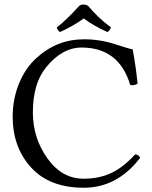

<svg xmlns="http://www.w3.org/2000/svg" viewBox="-20 -835 686 864"><path d="M376 -809.1Q419.9 -755.9 479 -711.9Q474.1 -695.8 462.9 -690.9Q397.9 -720.7 356.9 -752Q310.1 -717.8 250 -690.9Q238.8 -697.8 235.8 -711.9Q276.9 -742.7 336.9 -809.1Q355 -820.3 376 -809.1ZM356.9 9.8Q203.1 9.8 120.1 -81.1Q37.1 -171.9 37.1 -310.1Q37.1 -388.2 64.9 -457.5Q92.8 -526.9 143.1 -573.2Q235.8 -658.2 357.9 -658.2Q429.7 -658.2 498.3 -636Q566.9 -613.8 577.1 -612.8Q592.3 -529.8 599.1 -458Q580.1 -448.2 565.9 -453.1Q515.1 -621.1 347.2 -621.1Q259.8 -621.1 187.5 -532.2Q127.9 -459 127.9 -329.1Q127.9 -213.9 193.4 -122.3Q258.8 -30.8 356 -30.8Q425.8 -30.8 480.5 -56.4Q535.2 -82 587.9 -140.1Q603 -140.1 610.8 -125Q507.8 9.8 356.9 9.8Z"/></svg>

Font: Linux Libertine O
Style: Regular
Weight: 400
Designer: Philipp H. Poll
Foundry: Philipp H. Poll
Version: Version 5.3.0